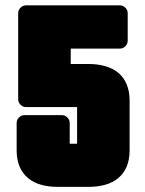

<svg xmlns="http://www.w3.org/2000/svg" viewBox="-20 -687 556 737"><path d="M275.9 -275.9H80.1Q67.9 -275.9 58.8 -284.9Q49.8 -293.9 49.8 -306.2V-636.2Q49.8 -648.4 58.8 -657.5Q67.9 -666.5 80.1 -666.5H439.9Q452.1 -666.5 461.2 -657.5Q470.2 -648.4 470.2 -636.2V-530.8Q470.2 -518.6 461.2 -509.5Q452.1 -500.5 439.9 -500.5H251.5V-441.4H320.3Q355 -441.4 384 -433.1Q413.1 -424.8 433.8 -407.7Q454.6 -390.6 466.1 -363.8Q477.5 -336.9 477.5 -299.8V-110.8Q477.5 -73.7 466.1 -47.1Q454.6 -20.5 433.6 -3.2Q412.6 14.2 383.8 22.2Q355 30.3 320.3 30.3H201.2Q166.5 30.3 137.7 22.2Q108.9 14.2 87.9 -3.2Q66.9 -20.5 55.4 -47.1Q43.9 -73.7 43.9 -110.8V-214.8Q43.9 -227.1 53 -236.1Q62 -245.1 74.2 -245.1H217.3Q229.5 -245.1 238.5 -236.1Q247.6 -227.1 247.6 -214.8V-135.3H275.9Z"/></svg>

Font: Akaash Gobhi Moti
Style: Regular
Weight: 400
Designer: Kulbir Singh Thind, MD
Foundry: Punjab Online
Version: Version 1.200